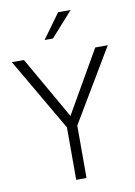

<svg xmlns="http://www.w3.org/2000/svg" viewBox="-92 -893 667 952"><g transform="rotate(-10 241.5 -417.0)"><path d="M61 -630 240 -317 420 -630H483L265 -264V0H213V-264L0 -630ZM221 -710H179L269 -834H332Z"/></g></svg>

Font: Mukta Mahee ExtraLight
Style: Regular
Weight: 275
Designer: Shuchita Grover, Noopur Datye, Girish Dalvi, Yashodeep Gholap
Foundry: Ek Type
Version: Version 2.538;PS 1.000;hotconv 16.6.51;makeotf.lib2.5.65220;